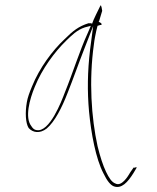

<svg xmlns="http://www.w3.org/2000/svg" viewBox="-20 -575 610 744"><path d="M84 -179C77 -139 79 -98 91 -79C107 -61 134 -56 161 -77C192 -103 220 -158 242 -215C264 -270 284 -328 306 -384L341 -474L329 -382C319 -298 318 -221 325 -143C333 -59 351 40 381 97C395 126 408 142 421 147C451 158 475 131 497 96L510 74C509 74 508 73 507 73C504 74 500 76 498 74L486 91C475 110 451 149 427 136C413 131 402 114 391 91C379 66 368 32 358 -9C334 -119 324 -262 344 -404C346 -423 350 -440 353 -455L358 -475L368 -478H373C375 -486 370 -486 362 -491L364 -493C369 -510 372 -520 376 -533C375 -542 373 -550 371 -555C371 -554 368 -552 368 -551C362 -538 342 -500 336 -481L334 -486C331 -484 330 -485 323 -485C285 -473 263 -456 230 -423C183 -379 133 -312 104 -240C94 -216 87 -197 84 -179ZM115 -239C143 -308 191 -373 236 -417C258 -438 278 -459 309 -469L332 -475L320 -447C288 -377 262 -292 231 -216C219 -184 172 -60 121 -71H120C111 -73 106 -79 101 -87C76 -119 94 -189 115 -239ZM486 91V92Z"/></svg>

Font: Stray Cat
Style: HlObl
Weight: 100
Version: Version 1.0